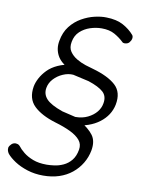

<svg xmlns="http://www.w3.org/2000/svg" viewBox="-103 -771 728 974"><g transform="rotate(10 260.5 -284.0)"><path d="M488.3 -279.3Q476.6 -222.7 427.2 -185.1Q377.9 -147.5 296.9 -139.6L321.3 -168Q372.1 -137.7 394 -107.9Q416 -78.1 407.2 -29.3Q400.4 6.8 381.8 37.6Q363.3 68.4 335 91.3Q306.6 114.3 269.5 126.5Q232.4 138.7 187.5 138.7Q143.6 138.7 105.5 126.5Q67.4 114.3 40 96.2Q12.7 78.1 -2 60.5Q-6.8 53.7 -9.3 46.4Q-11.7 39.1 -10.7 29.3Q-7.8 19.5 1.5 10.7Q10.7 2 23.4 2Q27.3 2 33.7 3.9Q40 5.9 44.9 11.7Q55.7 26.4 75.7 42.5Q95.7 58.6 125 69.8Q154.3 81.1 196.3 81.1Q211.9 81.1 234.9 78.1Q257.8 75.2 281.2 64.5Q304.7 53.7 321.8 32.7Q338.9 11.7 344.7 -22.5Q349.6 -50.8 332.5 -71.3Q315.4 -91.8 282.2 -107.9Q249 -124 202.1 -137.7Q127.9 -160.2 89.8 -197.3Q51.8 -234.4 62.5 -297.9Q66.4 -319.3 78.6 -342.3Q90.8 -365.2 111.3 -386.2Q131.8 -407.2 163.1 -421.4Q194.3 -435.5 236.3 -441.4L227.5 -417Q179.7 -438.5 161.1 -473.1Q142.6 -507.8 150.4 -548.8Q158.2 -593.8 182.1 -624.5Q206.1 -655.3 238.8 -673.8Q271.5 -692.4 305.2 -700.2Q338.9 -708 365.2 -707Q418 -706.1 452.1 -687.5Q486.3 -668.9 508.8 -642.6Q514.6 -635.7 512.7 -624Q510.7 -613.3 502.4 -603.5Q494.1 -593.8 477.5 -593.8Q469.7 -593.8 465.8 -598.6Q445.3 -618.2 418.5 -633.3Q391.6 -648.4 351.6 -648.4Q322.3 -648.4 292.5 -638.7Q262.7 -628.9 240.7 -608.4Q218.8 -587.9 212.9 -554.7Q207 -524.4 220.7 -504.4Q234.4 -484.4 256.8 -471.2Q279.3 -458 303.2 -450.2Q327.1 -442.4 342.8 -438.5Q422.9 -416 461.9 -380.4Q501 -344.7 488.3 -279.3ZM227.5 -199.2 296.9 -182.6Q333 -182.6 360.8 -196.3Q388.7 -210 405.3 -230.5Q421.9 -251 425.8 -275.4Q432.6 -312.5 409.2 -334Q385.7 -355.5 332 -373L250 -391.6Q223.6 -393.6 196.8 -381.8Q169.9 -370.1 150.9 -349.6Q131.8 -329.1 127 -302.7Q121.1 -269.5 143.6 -245.1Q166 -220.7 227.5 -199.2Z"/></g></svg>

Font: Quicksand
Style: Italic
Weight: 400
Designer: Andrew Paglinawan
Foundry: Andrew Paglinawan
Version: Version 3.006